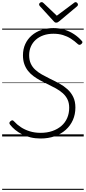

<svg xmlns="http://www.w3.org/2000/svg" viewBox="-20 -1278 804 1798"><path d="M360 19Q310 19 266 8.5Q222 -2 186 -20.5Q150 -39 121.5 -62.5Q93 -86 74 -111Q67 -120 68 -127.5Q69 -135 78 -143Q89 -152 96 -151.5Q103 -151 112 -141Q139 -111 175.5 -87Q212 -63 258.5 -48.5Q305 -34 361 -34Q421 -34 470 -51Q519 -68 554.5 -98.5Q590 -129 609 -172.5Q628 -216 628 -269Q628 -314 612 -347Q596 -380 568 -405Q540 -430 503 -450.5Q466 -471 422 -492Q388 -508 355 -526Q322 -544 293 -565.5Q264 -587 242 -615Q220 -643 207.5 -678.5Q195 -714 195 -760Q195 -818 216.5 -865Q238 -912 276.5 -945.5Q315 -979 367 -997Q419 -1015 481 -1015Q537 -1015 585.5 -999.5Q634 -984 674 -957.5Q714 -931 744 -897Q753 -889 752 -881.5Q751 -874 742 -866Q733 -858 725 -858Q717 -858 709 -865Q678 -894 643.5 -916Q609 -938 569 -950Q529 -962 480 -962Q429 -962 387.5 -947.5Q346 -933 316 -906.5Q286 -880 269.5 -843Q253 -806 253 -761Q253 -716 268 -683Q283 -650 309.5 -625.5Q336 -601 372 -580.5Q408 -560 449 -540Q494 -519 536.5 -495.5Q579 -472 612.5 -441.5Q646 -411 666 -369.5Q686 -328 686 -271Q686 -207 662.5 -154Q639 -101 595.5 -62Q552 -23 492 -2Q432 19 360 19ZM688 -1258Q696 -1258 703 -1250.5Q710 -1243 710 -1235Q710 -1231 708.5 -1227.5Q707 -1224 703 -1220L535 -1079Q527 -1073 521 -1069.5Q515 -1066 506 -1066Q498 -1066 493 -1069.5Q488 -1073 482 -1080L352 -1222Q349 -1226 347.5 -1230Q346 -1234 346 -1236Q346 -1246 354.5 -1252Q363 -1258 370 -1258Q376 -1258 379.5 -1255.5Q383 -1253 388 -1249L512 -1131L669 -1248Q675 -1253 679 -1255.5Q683 -1258 688 -1258ZM0 490H764V500H0ZM0 -20H764V0H0ZM0 -505H764V-500H0ZM0 -1010H764V-1000H0Z"/></svg>

Font: Playwrite ZA Guides
Style: Regular
Weight: 400
Designer: Veronika Burian, José Scaglione
Foundry: TypeTogether
Version: Version 1.003